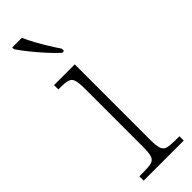

<svg xmlns="http://www.w3.org/2000/svg" viewBox="-260 -776 786 786"><g transform="rotate(-45 133.0 -383.0)"><path d="M26 0V-25H48Q80 -25 95.5 -29Q111 -33 116.5 -48.5Q122 -64 122 -98V-437Q122 -471 117 -486.5Q112 -502 97.5 -506.5Q83 -511 55 -511H43V-536H163V-99Q163 -65 168.5 -49Q174 -33 190 -29Q206 -25 238 -25H258V0ZM160 -606Q140 -624 114 -652.5Q88 -681 65 -710Q42 -739 31 -756V-766H87Q96 -744 111 -717Q126 -690 142 -664Q158 -638 171 -619V-606Z"/></g></svg>

Font: Noto Serif Tamil SemiCondensed ExtraLight
Style: Regular
Weight: 200
Width: 4
Designer: Indian Type Foundry, Tom Grace, and the Monotype Design Team
Foundry: Monotype Imaging Inc.
Version: Version 2.004; ttfautohint (v1.8.4.7-5d5b)